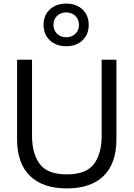

<svg xmlns="http://www.w3.org/2000/svg" viewBox="-20 -1036 742 1067"><path d="M473 -898Q473 -845 438.5 -812Q404 -779 348 -779Q292 -779 257 -812Q222 -845 222 -898Q222 -951 257 -983.5Q292 -1016 348 -1016Q404 -1016 438.5 -983.5Q473 -951 473 -898ZM277 -898Q277 -868 297 -848.5Q317 -829 348 -829Q379 -829 399 -848.5Q419 -868 419 -898Q419 -928 399 -947.5Q379 -967 348 -967Q317 -967 297 -947.5Q277 -928 277 -898ZM627 -262Q627 -128 556 -58.5Q485 11 351 11Q218 11 146.5 -58.5Q75 -128 75 -262V-704H158V-281Q158 -182 201 -124.5Q244 -67 351 -67Q459 -67 502 -124.5Q545 -182 545 -281V-704H627Z"/></svg>

Font: CBA Beacon Sans
Style: Regular
Weight: 400
Designer: Wei Huang
Foundry: Wei Huang
Version: Version 1.002